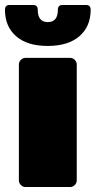

<svg xmlns="http://www.w3.org/2000/svg" viewBox="-26 -753 385 773"><path d="M256 0H77Q66 0 58 -8Q50 -16 50 -27V-493Q50 -504 58 -512Q66 -520 77 -520H256Q267 -520 275 -512Q283 -504 283 -493V-27Q283 -16 275 -8Q267 0 256 0ZM207 -714Q207 -733 226 -733H320Q339 -733 339 -714Q339 -646 293.5 -607Q248 -568 166 -568Q84 -568 39 -607Q-6 -646 -6 -714Q-6 -733 13 -733H107Q126 -733 126 -714Q126 -664 166.5 -664Q207 -664 207 -714Z"/></svg>

Font: Rubik One
Style: Regular
Weight: 400
Designer: Hubert and Fischer with Elvire Volk Leonovitch
Foundry: Hubert and Fischer with Elvire Volk Leonovitch
Version: Version 1.001